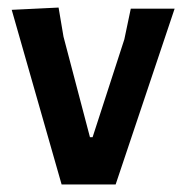

<svg xmlns="http://www.w3.org/2000/svg" viewBox="-20 -488 485 508"><path d="M135 -468 148 -391 218 -125H225L309 -384L326 -465H442L286 0H143L11 -462Z"/></svg>

Font: Alegreya Sans SC
Style: Bold
Weight: 700
Designer: Juan Pablo del Peral
Foundry: Huerta Tipografica
Version: Version 2.007